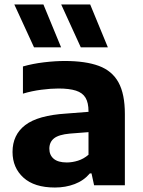

<svg xmlns="http://www.w3.org/2000/svg" viewBox="-20 -828 638 858"><path d="M225.5 10Q133.5 10 84.8 -34.2Q36 -78.5 36 -149Q36 -225.5 92.8 -269Q149.5 -312.5 276 -320.5L404.5 -330.5L421 -241L292 -231Q242.5 -226.5 221.5 -209.8Q200.5 -193 200.5 -163.5Q200.5 -135 220 -118.5Q239.5 -102 278.5 -102Q303 -102 328.5 -110Q354 -118 375.5 -136.5V-330.5Q375.5 -369 362.2 -391.2Q349 -413.5 319.2 -423Q289.5 -432.5 241 -432.5Q207.5 -432.5 164.8 -427Q122 -421.5 82.5 -409.5V-531Q126 -543.5 176.2 -549.5Q226.5 -555.5 269.5 -555.5Q362.5 -555.5 421.8 -533.5Q481 -511.5 509.5 -459.8Q538 -408 538 -318.5V0H400.5L389 -53H381.5Q354.5 -21 313.8 -5.5Q273 10 225.5 10ZM341 -616.5 253.5 -808H383L462 -616.5ZM132 -616.5 44 -808H174L253 -616.5Z"/></svg>

Font: Encode Sans SemiExpanded
Style: Bold
Weight: 700
Width: 6
Designer: Multiple Designers
Foundry: Impallari Type
Version: Version 3.002